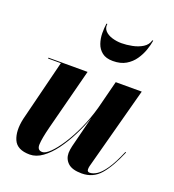

<svg xmlns="http://www.w3.org/2000/svg" viewBox="-131 -813 841 926"><g transform="rotate(20 289.0 -350.0)"><path d="M262 -710Q259 -688.5 272.5 -674.2Q286 -660 309.2 -653Q332.5 -646 357.5 -646Q382.5 -646 411.8 -651.8Q441 -657.5 463.8 -671.5Q486.5 -685.5 493 -710H497.5Q494 -687 484.5 -659.8Q475 -632.5 458 -607.8Q441 -583 414 -567Q387 -551 347.5 -551Q312 -551 291.8 -567Q271.5 -583 263 -607.8Q254.5 -632.5 254.2 -659.8Q254 -687 257.5 -710ZM251.5 -460 169.5 -143Q154.5 -84 153 -53Q151.5 -22 178 -22Q194 -22 217.8 -45.2Q241.5 -68.5 268 -109.2Q294.5 -150 318.8 -203.5Q343 -257 359.5 -317L396 -460H529.5L416 -36.5Q414 -28.5 414 -20Q414 -6.5 427 -6.5Q443.5 -6.5 463 -18.8Q482.5 -31 505.5 -64Q528.5 -97 555 -159.5L559 -158.5Q524 -75.5 486.8 -32.8Q449.5 10 391.5 10Q343 10 321 -10.2Q299 -30.5 299 -61.5Q299 -69 300.5 -79Q302 -89 304 -97.5L344 -256Q327 -208.5 303 -161.2Q279 -114 250.5 -75.2Q222 -36.5 190 -13.2Q158 10 125 10Q60 10 41.5 -32.8Q23 -75.5 37.5 -141L116 -455.5H50.5V-460Z"/></g></svg>

Font: Bodoni* 36pt
Style: Bold Italic
Weight: 700
Italic angle: -13°
Version: Version 2.3